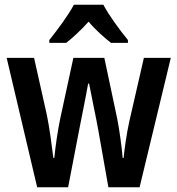

<svg xmlns="http://www.w3.org/2000/svg" viewBox="-20 -786 745 806"><path d="M414 -766H290C269 -725 220 -659 187 -618V-606H258C283 -626 320 -659 352 -695C382 -659 418 -628 446 -606H517V-618C481 -662 437 -722 414 -766ZM392 -243 435 0H566L697 -543H584L523 -277C511 -224 502 -155 499 -123H495C491 -172 480 -249 472 -288L418 -543H288L233 -289C222 -238 212 -165 208 -123H204C198 -172 188 -248 177 -302L123 -543H8L136 0H266L313 -244C320 -281 342 -388 350 -435H354C362 -391 385 -284 392 -243Z"/></svg>

Font: Noto Sans Telugu Condensed SemiBold
Style: Regular
Weight: 600
Width: 3
Designer: Jelle Bosma - Monotype Design Team
Foundry: Monotype Imaging Inc.
Version: Version 2.005